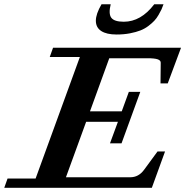

<svg xmlns="http://www.w3.org/2000/svg" viewBox="-70 -889 877 909"><path d="M481.9 -725.6Q434.6 -725.6 409.2 -742.2Q383.8 -758.8 383.8 -791Q383.8 -822.8 410.6 -868.7H454.1Q442.9 -823.7 457 -804.9Q471.2 -786.1 516.1 -786.1Q597.2 -786.1 660.2 -868.7H704.1Q699.2 -854.5 694.6 -844.5Q689.9 -834.5 680.7 -818.4Q671.4 -802.2 660.6 -790.8Q649.9 -779.3 632.6 -766.1Q615.2 -752.9 594.7 -744.9Q574.2 -736.8 545.2 -731.2Q516.1 -725.6 481.9 -725.6ZM-49.8 0 -34.2 -43.9H98.6L308.1 -619.1H165.5L181.2 -663.1H787.1L724.1 -494.1H689.9L690.9 -591.8Q691.4 -603 676.5 -608.2Q661.6 -613.3 628.4 -613.3H447.3L356 -361.8H506.3L540 -454.1H594.2L505.4 -210.4H450.7L488.3 -312.5H337.9L242.2 -49.8H546.9Q586.4 -49.8 612.3 -85.4L675.8 -171.9H711.4L648.9 0Z"/></svg>

Font: Elstob 6pt
Style: Italic
Weight: 700
Italic angle: -20°
Designer: Peter S. Baker
Version: Version 1.015